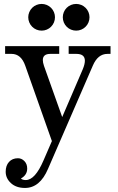

<svg xmlns="http://www.w3.org/2000/svg" viewBox="-20 -722 596 972"><path d="M106.4 229.5Q62 229.5 35.4 205.1Q8.8 180.7 8.8 147.5Q8.8 116.2 25.6 97.7Q42.5 79.1 70.8 79.1Q89.4 79.1 103.5 93.5Q117.7 107.9 117.7 131.3Q117.7 164.1 85.9 181.6Q93.3 189.5 110.4 189.5Q157.7 189.5 200.2 90.3L242.7 -7.8L107.9 -389.2Q86.9 -449.2 38.6 -449.2H5.9V-488.3H279.8V-449.2H234.9Q196.8 -449.2 196.8 -418Q196.8 -405.8 202.6 -388.7L294.9 -129.4L398.9 -371.1Q409.7 -397 409.7 -414.6Q409.7 -449.2 366.7 -449.2H327.6V-488.3H539.6V-449.2H523.9Q475.1 -449.2 449.7 -389.2L223.1 132.8Q182.1 229.5 106.4 229.5ZM365.7 -566.9Q352.1 -566.9 339.6 -572Q327.1 -577.1 317.6 -586.7Q308.1 -596.2 303 -608.6Q297.9 -621.1 297.9 -634.8Q297.9 -647.9 303 -660.4Q308.1 -672.9 317.6 -682.4Q327.1 -691.9 339.6 -697Q352.1 -702.1 365.7 -702.1Q378.9 -702.1 391.4 -697Q403.8 -691.9 413.3 -682.4Q422.9 -672.9 428 -660.4Q433.1 -647.9 433.1 -634.8Q433.1 -621.1 428 -608.6Q422.9 -596.2 413.3 -586.7Q403.8 -577.1 391.4 -572Q378.9 -566.9 365.7 -566.9ZM190.9 -566.9Q177.2 -566.9 164.8 -572Q152.3 -577.1 142.8 -586.7Q133.3 -596.2 128.2 -608.6Q123 -621.1 123 -634.8Q123 -647.9 128.2 -660.4Q133.3 -672.9 142.8 -682.4Q152.3 -691.9 164.8 -697Q177.2 -702.1 190.9 -702.1Q204.1 -702.1 216.6 -697Q229 -691.9 238.5 -682.4Q248 -672.9 253.2 -660.4Q258.3 -647.9 258.3 -634.8Q258.3 -621.1 253.2 -608.6Q248 -596.2 238.5 -586.7Q229 -577.1 216.6 -572Q204.1 -566.9 190.9 -566.9Z"/></svg>

Font: Munson
Style: Regular
Weight: 400
Designer: Paul James MIller
Foundry: High-Logic / Made with FontCreator
Version: Version 2.10;May 5, 2019;FontCreator 11.5.0.2430 64-bit